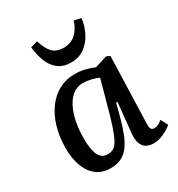

<svg xmlns="http://www.w3.org/2000/svg" viewBox="-185 -899 962 1035"><g transform="rotate(-30 295.5 -381.5)"><path d="M490 -98Q489 -74 494.5 -64.5Q500 -55 515 -55Q526 -55 538.5 -61Q551 -67 564 -78L587 -34Q576 -24 556.5 -12.5Q537 -1 515 6.5Q493 14 470 14Q443 14 424.5 2.5Q406 -9 398 -32Q390 -55 393 -90L412 -277L404 -279L381 -192Q368 -144 353 -106Q338 -68 318 -41Q298 -14 270.5 0Q243 14 205 14Q150 14 115 -13.5Q80 -41 62.5 -89.5Q45 -138 45 -200Q45 -271 62.5 -330Q80 -389 112 -432.5Q144 -476 188 -499.5Q232 -523 285 -523Q323 -523 354.5 -514.5Q386 -506 405 -497L481 -521L503 -511ZM226 -59Q248 -59 263.5 -68.5Q279 -78 293 -104Q307 -130 323 -178.5Q339 -227 360 -306L396 -437Q379 -446 351.5 -452.5Q324 -459 299 -459Q265 -459 239 -439.5Q213 -420 194.5 -385Q176 -350 166 -302.5Q156 -255 156 -199Q156 -150 163.5 -119Q171 -88 186.5 -73.5Q202 -59 226 -59ZM303 -586Q254 -586 223 -610.5Q192 -635 176.5 -675.5Q161 -716 156 -765L200 -777Q215 -725 239.5 -700Q264 -675 307 -675Q354 -675 383.5 -702.5Q413 -730 427 -776L470 -766Q465 -721 444 -679.5Q423 -638 388 -612Q353 -586 303 -586Z"/></g></svg>

Font: Literata Medium
Style: Italic
Weight: 500
Italic angle: -2°
Designer: Latin by Veronika Burian and Jose Scaglione. Greek by Irene Vlachou. Cyrillic by Vera Evstafieva
Foundry: TypeTogether
Version: Version 3.103;gftools[0.9.29]